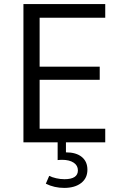

<svg xmlns="http://www.w3.org/2000/svg" viewBox="-20 -696 567 939"><path d="M407.5 134Q407.5 93.9 379.9 71.5Q352.4 49.1 302.5 49.1V-0.5H261.9V86.9Q267.1 86.3 272.8 86Q278.5 85.6 283.4 85.6Q319.3 85.6 340.2 99.5Q361 113.3 361 137.1Q361 180.4 295.2 180.4Q275.1 180.4 255 175.8Q234.8 171.2 220.7 164.1L204.1 202.4Q225.2 212.9 247.6 217.9Q270.1 223 293.8 223Q346.1 223 376.8 199.1Q407.5 175.3 407.5 134ZM494.7 -66.4H173.8V-305.8H467.7V-369.8H173.8V-609.4H494.7V-676.2H94.6V0H494.7Z"/></svg>

Font: Estedad-FD VF
Style: Regular
Weight: 100
Designer: Amin Abedi
Version: Version 7.3